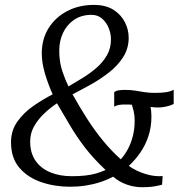

<svg xmlns="http://www.w3.org/2000/svg" viewBox="-20 -772 765 802"><path d="M271.5 8Q209 8 152.8 -11Q96.5 -30 61.2 -71Q26 -112 26 -178Q26 -227 52.8 -264.5Q79.5 -302 119.8 -329.8Q160 -357.5 200 -378Q181.5 -419 168 -464Q154.5 -509 154.5 -549Q154.5 -609 183 -654.5Q211.5 -700 260.8 -725.8Q310 -751.5 372 -751.5Q422 -751.5 454 -731Q486 -710.5 501.8 -679.2Q517.5 -648 517.5 -614.5Q517.5 -569.5 494.5 -533.5Q471.5 -497.5 435.2 -469.2Q399 -441 358.5 -418.5Q318 -396 283 -378Q312 -326 343.2 -277Q374.5 -228 409.8 -185Q445 -142 484.5 -106.5Q502 -126 515 -150.8Q528 -175.5 535.2 -205Q542.5 -234.5 542.5 -268Q542.5 -289.5 538.8 -305.8Q535 -322 531 -334.5Q523 -335.5 516.5 -335.5Q510 -335.5 500 -335.5Q489.5 -335.5 477.5 -333.8Q465.5 -332 457 -326.5V-386.5Q463 -392.5 474.5 -394.5Q486 -396.5 503 -396.5Q525 -396.5 544 -393.5Q563 -390.5 582.8 -387.2Q602.5 -384 626 -384Q654.5 -384 672.8 -386.8Q691 -389.5 705.5 -397V-337.5Q690 -330 672.2 -326.5Q654.5 -323 642 -323Q632.5 -323 625.5 -323.5Q618.5 -324 609 -325.5Q610.5 -317.5 611.5 -307.2Q612.5 -297 612.5 -285.5Q612.5 -241.5 600.2 -204Q588 -166.5 566.5 -135.2Q545 -104 518 -79Q548 -57.5 586.8 -45.5Q625.5 -33.5 659.5 -36.5L657 -0.5Q638 4.5 622.8 6.8Q607.5 9 595.2 9.5Q583 10 572.5 10Q541.5 10 510.2 -0.8Q479 -11.5 452.5 -34Q426 -20 397.2 -10.8Q368.5 -1.5 337.5 3.2Q306.5 8 271.5 8ZM280.5 -36Q311.5 -36 336.2 -38.8Q361 -41.5 381.8 -47.5Q402.5 -53.5 421 -62Q369 -111 334.5 -156.2Q300 -201.5 273.2 -246.8Q246.5 -292 218 -340.5Q191.5 -323 165.8 -299Q140 -275 123 -245.5Q106 -216 106 -180.5Q106 -133.5 128 -101.2Q150 -69 189.2 -52.5Q228.5 -36 280.5 -36ZM266 -411Q294 -427.5 324.8 -446.2Q355.5 -465 382.5 -488.2Q409.5 -511.5 426.5 -540.8Q443.5 -570 443.5 -607.5Q443.5 -631.5 434 -655Q424.5 -678.5 406.5 -694.2Q388.5 -710 362 -710Q320.5 -710 290.2 -689.8Q260 -669.5 243.8 -635.8Q227.5 -602 227.5 -560.5Q227.5 -513 240 -475.8Q252.5 -438.5 266 -411Z"/></svg>

Font: Merriweather Light 18pt Light
Style: Italic
Weight: 300
Italic angle: -7.8°
Version: Version 2.101